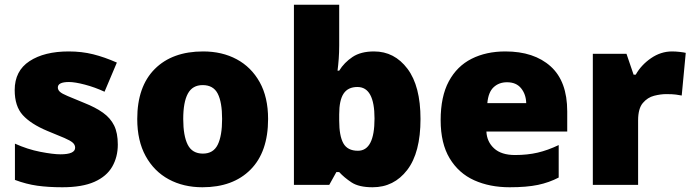

<svg xmlns="http://www.w3.org/2000/svg" viewBox="-20 -780 2924 810"><path d="M477 -170Q477 -118 453.5 -77Q430 -36 378.5 -13Q327 10 243 10Q184 10 137.5 3.5Q91 -3 43 -21V-174Q96 -150 150 -139.5Q204 -129 235 -129Q297 -129 297 -157Q297 -169 287 -178Q277 -187 251.5 -198Q226 -209 179 -228Q110 -257 76 -294.5Q42 -332 42 -400Q42 -481 104.5 -522Q167 -563 270 -563Q325 -563 373 -551Q421 -539 473 -516L421 -393Q380 -412 338 -423Q296 -434 271 -434Q224 -434 224 -411Q224 -401 232.5 -393Q241 -385 265 -375Q289 -365 335 -346Q383 -327 414.5 -304.5Q446 -282 461.5 -250.5Q477 -219 477 -170Z M1111 -278Q1111 -139 1037 -64.5Q963 10 834 10Q754 10 692 -23.5Q630 -57 594.5 -121.5Q559 -186 559 -278Q559 -415 633 -489Q707 -563 837 -563Q917 -563 978.5 -530Q1040 -497 1075.5 -433.5Q1111 -370 1111 -278ZM753 -278Q753 -207 772 -169.5Q791 -132 836 -132Q880 -132 898.5 -169.5Q917 -207 917 -278Q917 -349 898.5 -385Q880 -421 835 -421Q792 -421 772.5 -385Q753 -349 753 -278Z M1411 -588Q1411 -559 1409 -532Q1407 -505 1404 -482H1411Q1432 -516 1467 -539.5Q1502 -563 1558 -563Q1644 -563 1699 -490Q1754 -417 1754 -278Q1754 -136 1698 -63Q1642 10 1552 10Q1494 10 1463 -10.5Q1432 -31 1411 -54H1399L1369 0H1220V-760H1411ZM1488 -413Q1448 -413 1429.5 -385Q1411 -357 1411 -298V-271Q1411 -207 1428.5 -175.5Q1446 -144 1490 -144Q1560 -144 1560 -280Q1560 -413 1488 -413Z M2112 -563Q2233 -563 2303 -500Q2373 -437 2373 -310V-225H2032Q2034 -182 2064.5 -154Q2095 -126 2153 -126Q2205 -126 2248 -136Q2291 -146 2337 -168V-31Q2297 -10 2249.5 0Q2202 10 2130 10Q2046 10 1980.5 -19.5Q1915 -49 1877 -112Q1839 -175 1839 -273Q1839 -373 1873.5 -437Q1908 -501 1969.5 -532Q2031 -563 2112 -563ZM2119 -433Q2085 -433 2062.5 -412Q2040 -391 2036 -345H2200Q2199 -382 2178.5 -407.5Q2158 -433 2119 -433Z M2815 -563Q2831 -563 2848 -561Q2865 -559 2873 -557L2856 -377Q2846 -379 2831.5 -381Q2817 -383 2791 -383Q2767 -383 2739.5 -376Q2712 -369 2692 -345.5Q2672 -322 2672 -272V0H2481V-553H2623L2653 -465H2662Q2685 -506 2726.5 -534.5Q2768 -563 2815 -563Z"/></svg>

Font: Noto Sans Myanmar Black
Style: Regular
Weight: 900
Designer: Monotype Design Team
Foundry: Monotype Imaging Inc.
Version: Version 2.107; ttfautohint (v1.8.4.7-5d5b)